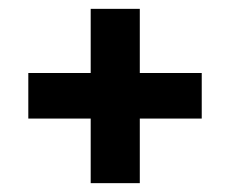

<svg xmlns="http://www.w3.org/2000/svg" viewBox="-20 -546 522 434"><path d="M436 -381V-278H296V-132H185V-278H44V-381H185V-526H296V-381Z"/></svg>

Font: Khand SemiBold
Style: Regular
Weight: 600
Designer: Devanagari: Sanchit Sawaria, Jyotish Sonowal; Latin: Satya Rajpurohit
Foundry: Indian Type Foundry
Version: Version 1.101;PS 1.0;hotconv 1.0.78;makeotf.lib2.5.61930; tt